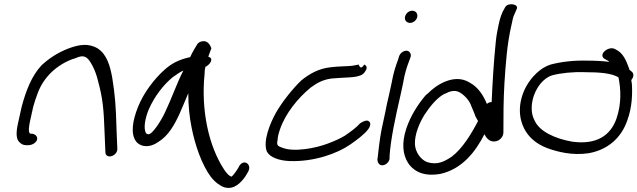

<svg xmlns="http://www.w3.org/2000/svg" viewBox="-20 -761 3091 931"><path d="M162 -307C191 -388 257 -448 336 -476H338C368 -488 382 -493 400 -481C410 -474 418 -461 428 -443C439 -422 449 -396 456 -366C479 -280 483 -230 487 -120L491 -24C491 13 547 -2 549 -37L545 -135C542 -247 538 -299 524 -386C514 -438 500 -496 454 -526C409 -553 363 -545 312 -526C260 -506 218 -478 182 -445C134 -394 106 -322 85 -243L71 -180C62 -141 52 -94 73 -73C82 -63 92 -57 107 -57H117C137 -57 157 -70 160 -85C163 -100 150 -113 130 -113H126C116 -121 120 -148 127 -180L141 -243C147 -264 153 -284 162 -307Z M702 -232C728 -291 771 -349 818 -387C837 -400 851 -411 869 -419C837 -356 812 -283 781 -218C763 -178 718 -107 699 -110C696 -110 693 -111 689 -114C674 -136 683 -187 702 -232ZM990 -486C995 -502 1001 -515 1005 -527C999 -543 986 -568 957 -560C948 -558 943 -554 938 -549C930 -537 912 -506 902 -484C846 -472 810 -452 777 -422C728 -378 677 -312 649 -242C623 -177 612 -112 640 -75C661 -48 705 -42 748 -73C797 -103 826 -156 850 -208C864 -241 879 -274 893 -309C893 -252 898 -197 909 -143C925 -60 958 37 1002 96C1023 123 1047 140 1067 147C1117 162 1151 121 1170 94L1183 72C1205 34 1157 3 1136 52L1123 72C1115 83 1109 91 1102 96H1101V94H1097V93C1091 91 1080 81 1068 63C992 -51 954 -227 972 -402C972 -415 973 -425 976 -437C994 -444 1022 -477 990 -486Z M1326 -81C1326 -94 1330 -111 1337 -132C1363 -210 1425 -286 1486 -336C1518 -360 1546 -374 1585 -380C1598 -381 1612 -382 1624 -383C1647 -385 1687 -385 1710 -390C1718 -393 1740 -394 1752 -417C1762 -430 1759 -443 1746 -448C1734 -429 1727 -429 1719 -448C1702 -445 1699 -443 1677 -441C1646 -439 1617 -439 1584 -435C1525 -429 1479 -402 1441 -371C1399 -331 1349 -268 1319 -216C1289 -163 1254 -76 1274 -26C1289 2 1333 18 1385 20C1504 24 1616 -17 1678 -60C1708 -81 1747 -109 1766 -135C1774 -146 1783 -167 1765 -175C1752 -181 1726 -163 1726 -163C1710 -144 1680 -122 1652 -103C1631 -90 1602 -77 1570 -65C1510 -42 1404 -22 1348 -45C1326 -53 1322 -56 1325 -78Z M1968 -650C1984 -650 1999 -662 2003 -678C2007 -695 1996 -709 1979 -709C1962 -709 1948 -696 1944 -680C1940 -663 1952 -650 1968 -650ZM1810 8C1810 19 1812 29 1819 35C1836 51 1869 30 1869 6V-4C1874 -86 1899 -200 1921 -295C1927 -320 1931 -343 1936 -365V-366C1942 -401 1952 -435 1963 -463L1970 -482C1974 -491 1972 -499 1969 -504C1957 -526 1925 -512 1917 -492L1916 -491L1910 -471C1898 -440 1887 -404 1880 -364C1875 -342 1871 -320 1865 -295C1859 -270 1853 -244 1848 -216L1830 -132C1822 -93 1814 -23 1811 6Z M2364 -266C2355 -266 2347 -263 2341 -257C2325 -295 2301 -338 2255 -362C2181 -406 2093 -348 2055 -308C2050 -305 2047 -301 2043 -298C2006 -254 1971 -200 1950 -137C1927 -67 1933 -12 1958 28C1979 61 2023 97 2110 83H2112C2222 60 2287 -28 2329 -110C2337 -94 2352 -73 2378 -75C2405 -77 2422 -100 2421 -121C2421 -195 2421 -275 2426 -358C2432 -448 2438 -546 2461 -644C2465 -665 2469 -682 2475 -693L2485 -716C2499 -742 2443 -750 2430 -727L2418 -705C2410 -688 2403 -667 2398 -642C2393 -619 2387 -590 2384 -558C2374 -460 2368 -359 2364 -266ZM1992 -61C1990 -109 2013 -163 2038 -204C2063 -242 2096 -285 2135 -306H2137C2161 -319 2184 -325 2205 -315C2228 -304 2253 -277 2262 -255L2281 -209C2284 -198 2291 -186 2298 -174C2265 -111 2222 -40 2170 -1C2132 24 2100 40 2051 25C2018 12 1994 -25 1992 -61Z M2521 -139C2540 -100 2577 -64 2633 -43C2682 -25 2754 -6 2834 -18C2926 -34 2993 -92 3022 -178C3045 -240 3047 -306 3044 -354L3041 -373C3051 -384 3056 -401 3045 -412L3032 -423C3031 -430 3027 -436 3025 -443C3016 -469 3000 -501 2975 -516L2964 -522C2933 -542 2878 -497 2911 -476L2925 -468C2929 -467 2930 -465 2934 -461C2903 -465 2867 -467 2829 -467C2761 -469 2699 -461 2650 -448C2601 -433 2557 -388 2531 -341C2489 -262 2496 -188 2521 -139ZM2658 -396C2701 -407 2758 -413 2814 -411C2889 -411 2946 -406 2979 -386C2990 -332 2995 -260 2969 -185C2940 -104 2873 -58 2755 -74C2668 -89 2597 -125 2574 -173C2566 -188 2561 -202 2559 -219C2551 -296 2599 -378 2658 -396Z"/></svg>

Font: Stray Cat
Style: BdExtObl
Weight: 700
Version: Version 1.0